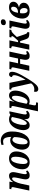

<svg xmlns="http://www.w3.org/2000/svg" viewBox="2043 -2853 1053 5179"><g transform="rotate(-90 2569.5 -263.5)"><path d="M430 10Q369 10 345 -21Q321 -52 321 -93Q321 -111 323.5 -134Q326 -157 332 -185L355 -293Q363 -331 368.5 -361.5Q374 -392 374 -414Q374 -432 368 -447.5Q362 -463 342 -463Q321 -463 300 -442Q279 -421 261 -386.5Q243 -352 228.5 -310.5Q214 -269 205 -229L156 0H19L103 -397Q107 -414 109 -428Q111 -442 111 -450Q111 -485 68 -485H55L66 -536H258L246 -439H249Q316 -546 414 -546Q471 -546 494 -513Q517 -480 517 -437Q517 -414 511.5 -384Q506 -354 498 -316L473 -202Q467 -175 464 -151Q461 -127 461 -110Q461 -67 490 -67Q512 -67 538 -89L562 -55Q541 -30 509 -10Q477 10 430 10Z M779 10Q698 10 645.5 -39.5Q593 -89 593 -188Q593 -247 610.5 -310Q628 -373 664.5 -426.5Q701 -480 756.5 -513Q812 -546 888 -546Q969 -546 1021.5 -496.5Q1074 -447 1074 -347Q1074 -288 1056 -225.5Q1038 -163 1002 -109.5Q966 -56 910.5 -23Q855 10 779 10ZM797 -46Q824 -46 846 -67.5Q868 -89 884 -124.5Q900 -160 910.5 -203Q921 -246 926 -288.5Q931 -331 931 -367Q931 -433 915.5 -461.5Q900 -490 870 -490Q843 -490 821 -468.5Q799 -447 783 -411Q767 -375 756.5 -332.5Q746 -290 740.5 -247Q735 -204 735 -169Q735 -104 751 -75Q767 -46 797 -46Z M1309 10Q1214 10 1168 -46.5Q1122 -103 1122 -192Q1122 -253 1140 -311Q1158 -369 1191.5 -415Q1225 -461 1271 -488Q1317 -515 1373 -515Q1397 -515 1421.5 -508.5Q1446 -502 1467 -485Q1465 -552 1454 -602Q1443 -652 1417 -679.5Q1391 -707 1345 -707Q1320 -707 1297 -702Q1274 -697 1259 -691L1246 -747Q1262 -754 1295 -762Q1328 -770 1366 -770Q1438 -770 1494 -734.5Q1550 -699 1581 -631Q1612 -563 1612 -463Q1612 -364 1592 -278.5Q1572 -193 1533 -128Q1494 -63 1437.5 -26.5Q1381 10 1309 10ZM1328 -46Q1357 -46 1380.5 -74.5Q1404 -103 1421.5 -152Q1439 -201 1449.5 -265Q1460 -329 1462 -400Q1449 -431 1430.5 -443Q1412 -455 1392 -455Q1357 -455 1328 -419.5Q1299 -384 1282 -321Q1265 -258 1265 -175Q1265 -107 1280 -76.5Q1295 -46 1328 -46Z M1777 10Q1712 10 1680.5 -38.5Q1649 -87 1649 -160Q1649 -209 1661.5 -262.5Q1674 -316 1698 -366.5Q1722 -417 1757 -457.5Q1792 -498 1837 -522Q1882 -546 1937 -546Q1976 -546 2008 -536Q2040 -526 2060 -511L2108 -536H2156L2086 -208Q2080 -180 2076 -154.5Q2072 -129 2072 -109Q2072 -67 2102 -67Q2124 -67 2150 -89L2174 -55Q2153 -30 2122 -10Q2091 10 2042 10Q1993 10 1969 -17.5Q1945 -45 1945 -88Q1945 -98 1945.5 -107.5Q1946 -117 1949 -131H1945Q1915 -63 1876.5 -26.5Q1838 10 1777 10ZM1832 -67Q1857 -67 1883 -99.5Q1909 -132 1931 -182.5Q1953 -233 1965 -288L2003 -462Q1991 -478 1976 -483.5Q1961 -489 1948 -489Q1918 -489 1892.5 -466Q1867 -443 1848 -406Q1829 -369 1815.5 -325Q1802 -281 1795.5 -237.5Q1789 -194 1789 -160Q1789 -108 1801 -87.5Q1813 -67 1832 -67Z M2157 234 2292 -399Q2295 -416 2297 -429Q2299 -442 2299 -450Q2299 -485 2256 -485H2243L2254 -536H2442L2415 -409H2420Q2447 -470 2486.5 -508Q2526 -546 2586 -546Q2650 -546 2682.5 -499Q2715 -452 2715 -376Q2715 -327 2702.5 -273.5Q2690 -220 2666.5 -169.5Q2643 -119 2608.5 -78.5Q2574 -38 2528.5 -14Q2483 10 2428 10Q2378 10 2346 -9Q2343 11 2337 37L2324 95Q2321 109 2319 123Q2317 137 2317 147Q2317 168 2329 175Q2341 182 2364 182H2398L2389 234ZM2417 -47Q2452 -47 2481 -78Q2510 -109 2531 -158.5Q2552 -208 2564 -265.5Q2576 -323 2576 -375Q2576 -469 2531 -469Q2511 -469 2491 -450Q2471 -431 2453 -399.5Q2435 -368 2420.5 -330Q2406 -292 2398 -253L2360 -74Q2370 -61 2385 -54Q2400 -47 2417 -47Z M2758 243Q2724 243 2703 224.5Q2682 206 2682 169Q2682 150 2689 125Q2720 136 2750 136Q2795 136 2837.5 115Q2880 94 2911 50L2804 -432Q2797 -463 2785.5 -474.5Q2774 -486 2749 -486H2739L2749 -536H2924L2977 -275Q2981 -253 2987 -221.5Q2993 -190 2999 -158Q3005 -126 3009 -100Q3044 -159 3071.5 -215.5Q3099 -272 3115 -321.5Q3131 -371 3131 -407Q3131 -435 3116.5 -450Q3102 -465 3080 -465Q3080 -503 3100.5 -524.5Q3121 -546 3151 -546Q3223 -546 3223 -462Q3223 -412 3197.5 -346Q3172 -280 3129.5 -203Q3087 -126 3036 -42Q2974 59 2927 122Q2880 185 2840 214Q2800 243 2758 243Z M3654 10Q3592 10 3568.5 -21.5Q3545 -53 3545 -95Q3545 -113 3547.5 -135Q3550 -157 3556 -185L3569 -247H3440L3387 0H3250L3334 -397Q3338 -414 3340 -428Q3342 -442 3342 -450Q3342 -485 3299 -485H3286L3297 -536H3501L3452 -303H3581L3630 -536H3768L3698 -206Q3692 -179 3688 -154Q3684 -129 3684 -110Q3684 -67 3714 -67Q3736 -67 3761 -89L3785 -55Q3764 -30 3733 -10Q3702 10 3654 10Z M3819 0 3903 -397Q3907 -414 3909 -427.5Q3911 -441 3911 -450Q3911 -485 3868 -485H3855L3866 -536H4070L4021 -303H4061L4146 -397Q4168 -423 4176.5 -438.5Q4185 -454 4185 -464Q4185 -485 4148 -485L4159 -536H4362L4351 -485Q4332 -485 4315 -478.5Q4298 -472 4277 -454Q4256 -436 4226 -405L4161 -335L4231 -129Q4245 -85 4260 -68Q4275 -51 4293 -51H4297L4286 0H4252Q4201 0 4171.5 -9.5Q4142 -19 4126 -42Q4110 -65 4096 -106L4049 -247H4009L3956 0Z M4550 -632Q4520 -632 4500 -645.5Q4480 -659 4480 -689Q4480 -731 4506.5 -749Q4533 -767 4568 -767Q4596 -767 4617.5 -753.5Q4639 -740 4639 -710Q4639 -669 4611 -650.5Q4583 -632 4550 -632ZM4492 10Q4430 10 4406.5 -21.5Q4383 -53 4383 -95Q4383 -133 4394 -185L4439 -395Q4442 -412 4444.5 -426.5Q4447 -441 4447 -450Q4447 -485 4404 -485H4391L4402 -536H4606L4536 -206Q4530 -178 4526 -153Q4522 -128 4522 -110Q4522 -67 4552 -67Q4574 -67 4599 -89L4624 -55Q4602 -30 4571 -10Q4540 10 4492 10Z M4867 10Q4764 10 4711 -43Q4658 -96 4658 -190Q4658 -249 4677.5 -311.5Q4697 -374 4735 -427Q4773 -480 4830 -513Q4887 -546 4963 -546Q5037 -546 5074.5 -513.5Q5112 -481 5112 -431Q5112 -375 5072.5 -335.5Q5033 -296 4962 -278Q5020 -268 5052.5 -233Q5085 -198 5085 -149Q5085 -101 5057 -65Q5029 -29 4980 -9.5Q4931 10 4867 10ZM4930 -490Q4890 -490 4858 -440Q4826 -390 4813 -304H4822Q4863 -304 4898.5 -316Q4934 -328 4955.5 -356Q4977 -384 4977 -431Q4977 -462 4964.5 -476Q4952 -490 4930 -490ZM4876 -46Q4911 -46 4927 -72.5Q4943 -99 4943 -141Q4943 -185 4922.5 -214.5Q4902 -244 4872 -251Q4847 -248 4805 -248Q4801 -222 4800 -203.5Q4799 -185 4799 -169Q4799 -109 4820 -77.5Q4841 -46 4876 -46Z"/></g></svg>

Font: Noto Serif Condensed
Style: Bold Italic
Weight: 700
Width: 3
Italic angle: -12°
Designer: Monotype Design Team
Foundry: Monotype Imaging Inc.
Version: Version 2.014